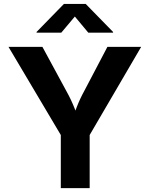

<svg xmlns="http://www.w3.org/2000/svg" viewBox="-20 -969 771 989"><path d="M293.2 -273.6 23.8 -727.5H198.5L321.4 -500.8Q335.4 -475.7 345.7 -453.7Q356 -431.8 366.4 -405.4Q377.1 -378 385.3 -352.8H352.6Q362.6 -384.4 375.3 -417.3Q391.9 -460.4 414.2 -500.8L533.2 -727.5H707.1L441.9 -273.6V0H293.2ZM168.4 -800.8V-804.4L309.2 -948.7H421.5L562.5 -804.4V-800.8H434.8L365.5 -883.8L295.7 -800.8Z"/></svg>

Font: Raveo Variable
Style: Regular
Weight: 400
Designer: Jakub Foglar, Rasmus Andersson (Inter)
Foundry: Jakubfoglar.com
Version: Version 1.000;Glyphs 3.2.3 (3260)